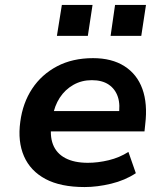

<svg xmlns="http://www.w3.org/2000/svg" viewBox="-20 -746 668 776"><path d="M322 10Q225 10 164 -22.5Q103 -55 77 -114.5Q51 -174 62 -254Q72 -330 110 -387.5Q148 -445 210.5 -478Q273 -511 356 -511Q432 -511 483 -478.5Q534 -446 555.5 -386.5Q577 -327 567 -244L564 -215H163L175 -297H477L459 -276Q467 -322 456.5 -354Q446 -386 419.5 -404Q393 -422 351 -422Q310 -422 276.5 -403Q243 -384 221.5 -351Q200 -318 193 -275L189 -252Q180 -199 194 -162.5Q208 -126 244 -107Q280 -88 335 -88Q376 -88 419.5 -98.5Q463 -109 499 -132L529 -46Q485 -17 429 -3.5Q373 10 322 10ZM427 -601 445 -726H570L551 -601ZM210 -601 230 -726H354L335 -601Z"/></svg>

Font: Nunito Sans 7pt
Style: Bold Italic
Weight: 700
Italic angle: -9°
Version: Version 3.101;gftools[0.9.27]